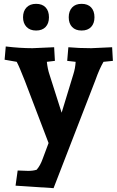

<svg xmlns="http://www.w3.org/2000/svg" viewBox="-20 -745 611 1000"><path d="M301 -158 362 -358Q372 -389 374 -423L330 -428L336 -499Q390 -494 455 -494L564 -499L568 -428L519 -423Q497 -385 477 -328L259 235L61 222L72 143L127 145Q152 145 171 139Q190 117 202 83L233 0L109 -325Q80 -399 67 -423L4 -434L10 -503Q84 -494 149 -494L262 -499L266 -428L224 -423Q228 -385 238 -356ZM235 -655Q235 -623 217.5 -604.5Q200 -586 168 -586Q136 -586 118 -605Q100 -624 100 -655Q100 -687 118 -706Q136 -725 168 -725Q200 -725 217.5 -706.5Q235 -688 235 -655ZM472 -655Q472 -623 454.5 -604.5Q437 -586 405 -586Q373 -586 355.5 -604.5Q338 -623 338 -655Q338 -687 355.5 -706Q373 -725 405 -725Q437 -725 454.5 -706.5Q472 -688 472 -655Z"/></svg>

Font: Andada
Style: Bold
Weight: 700
Designer: Carolina Giovagnoli
Foundry: Carolina Giovagnoli
Version: Version 1.003